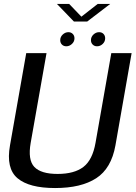

<svg xmlns="http://www.w3.org/2000/svg" viewBox="-20 -942 684 966"><path d="M257.1 4.1Q387.9 4.1 464 -45.2Q540.1 -94.5 560.8 -210.7L642.2 -674.7H540L460.6 -223.4Q445.5 -137.3 399.6 -102.1Q353.8 -66.9 269.7 -66.9Q186.2 -66.9 152.7 -102.2Q119.3 -137.6 134.4 -223.4L214.1 -674.7H112L30.3 -210.7Q9.6 -94.5 68.2 -45.2Q126.7 4.1 257.1 4.1ZM313.8 -709.1Q329.2 -709.1 342 -720.9Q354.7 -732.7 354.7 -749.3Q354.7 -762.7 346 -771.4Q337.3 -780.1 324.2 -780.1Q308.3 -780.1 295.7 -768.3Q283 -756.5 283 -739.8Q283 -726.5 291.5 -717.8Q300 -709.1 313.8 -709.1ZM468.1 -709.1Q484.2 -709.1 496.7 -720.9Q509.1 -732.7 509.1 -749.3Q509.1 -762.7 500.7 -771.4Q492.3 -780.1 478.5 -780.1Q462.9 -780.1 450.2 -768.3Q437.6 -756.5 437.6 -739.8Q437.6 -726.5 446.3 -717.8Q455 -709.1 468.1 -709.1ZM351.9 -833.7H418.8L534.7 -922.3H471.7L389.5 -858.1L327.9 -922.3H266.3Z"/></svg>

Font: Anybody Thin
Style: Italic
Weight: 100
Italic angle: -10°
Designer: Tyler Finck
Foundry: Etcetera Type Company
Version: Version 1.114;gftools[0.9.25]